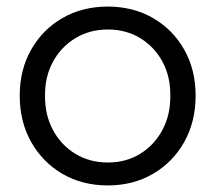

<svg xmlns="http://www.w3.org/2000/svg" viewBox="-20 -554 655 584"><path d="M308 10Q230.3 10 169.8 -25.3Q109.3 -60.7 74.7 -122.3Q40 -184 40 -263Q40 -341.7 74.7 -402.8Q109.3 -464 169.8 -499Q230.3 -534 308 -534Q385 -534 445.5 -499Q506 -464 540.5 -402.8Q575 -341.7 575 -263Q575 -184 540.5 -122.3Q506 -60.7 445.5 -25.3Q385 10 308 10ZM308 -59.7Q363.1 -59.7 406.2 -86.1Q449.2 -112.5 473.9 -158.5Q498.7 -204.6 498 -263Q498.7 -321.4 473.9 -366.8Q449.2 -412.2 406.2 -438.2Q363.1 -464.3 308 -464.3Q252.9 -464.3 209.3 -437.9Q165.8 -411.5 141.1 -366.1Q116.3 -320.7 117 -263Q116.3 -204.6 141.1 -158.5Q165.8 -112.5 209.3 -86.1Q252.9 -59.7 308 -59.7Z"/></svg>

Font: Lexend Medium
Style: Regular
Weight: 500
Designer: Bonnie Shaver-Troup, Thomas Jockin
Foundry: Lexend
Version: Version 1.005